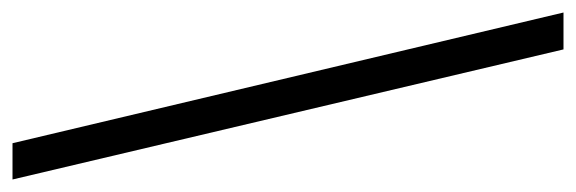

<svg xmlns="http://www.w3.org/2000/svg" viewBox="-327 -473 921 307"><g transform="rotate(-90 133.5 -319.5)"><path d="M208 121H267L58 -760H0Z"/></g></svg>

Font: Noto Serif Hebrew SemiCondensed Medium
Style: Regular
Weight: 500
Width: 4
Designer: Monotype Design Team
Foundry: Monotype Imaging Inc.
Version: Version 2.004